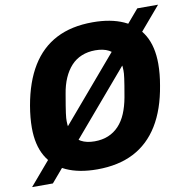

<svg xmlns="http://www.w3.org/2000/svg" viewBox="-89 -811 929 937"><g transform="rotate(-10 375.0 -343.0)"><path d="M324 12Q234 12 171.5 -16.5Q109 -45 76.5 -101.5Q44 -158 44 -243Q44 -268 46.5 -295Q49 -322 54 -351Q74 -466 121.5 -543.5Q169 -621 244.5 -660Q320 -699 425 -699Q515 -699 578 -670.5Q641 -642 673.5 -585.5Q706 -529 706 -444Q706 -419 703.5 -392.5Q701 -366 696 -338Q677 -222 629 -144Q581 -66 505 -27Q429 12 324 12ZM335 -125Q373 -125 403 -137.5Q433 -150 455.5 -174Q478 -198 492.5 -232.5Q507 -267 515 -311Q521 -344 524.5 -366.5Q528 -389 530 -403Q532 -417 532.5 -425.5Q533 -434 533 -441Q533 -479 520 -506.5Q507 -534 480.5 -548Q454 -562 414 -562Q377 -562 346.5 -549.5Q316 -537 294 -513Q272 -489 257 -455Q242 -421 235 -377Q229 -343 225.5 -321Q222 -299 220 -284.5Q218 -270 217.5 -261.5Q217 -253 217 -246Q217 -208 229.5 -181Q242 -154 268.5 -139.5Q295 -125 335 -125ZM-5 42 652 -728H755L98 42Z"/></g></svg>

Font: Archivo SemiCondensed ExtraBold
Style: Italic
Weight: 800
Width: 4
Italic angle: -10°
Designer: Hector Gatti
Foundry: Omnibus-Type
Version: Version 2.001